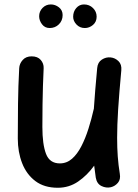

<svg xmlns="http://www.w3.org/2000/svg" viewBox="-20 -800 629 874"><path d="M532.2 -480Q522.5 -375.5 517.8 -302.2Q513.2 -229 513.2 -172.9Q513.2 -126.5 516.1 -87.4Q519 -48.3 525.4 -8.8Q529.8 16.6 516.8 32Q503.9 47.4 484.9 52.2Q463.4 57.1 442.1 46.9Q420.9 36.6 416 8.8Q411.6 -19 408.7 -45.9Q377 -2 335.7 26.4Q294.4 54.7 243.2 54.7Q181.2 54.7 140.9 24.2Q100.6 -6.3 80.8 -57.1Q61 -107.9 61 -169.4Q61 -247.1 62 -327.1Q63 -407.2 67.4 -489.3Q68.4 -510.3 83.3 -526.9Q98.1 -543.5 124 -543.5Q151.4 -543.5 165.5 -527.1Q179.7 -510.7 178.7 -489.3Q176.8 -448.2 175.5 -408.7Q174.3 -369.1 173.6 -324.5Q172.9 -279.8 172.9 -222.2Q172.9 -143.1 189.5 -99.6Q206.1 -56.2 252.4 -56.2Q283.7 -56.2 307.9 -77.4Q332 -98.6 350.3 -134.3Q368.7 -169.9 382.6 -213.9Q396.5 -257.8 406.7 -303.2L407.2 -304.7Q409.7 -344.7 413.6 -390.6Q417.5 -436.5 422.4 -490.2Q424.8 -516.6 443.8 -528.8Q462.9 -541 483.9 -538.6Q503.9 -536.6 519.3 -521.7Q534.7 -506.8 532.2 -480ZM419.9 -724.1Q419.9 -700.7 403.3 -686.5Q386.7 -672.4 366.2 -672.4Q343.3 -672.4 328.1 -688.5Q313 -704.6 313 -723.6Q313 -747.1 327.1 -763.4Q341.3 -779.8 362.3 -779.8Q386.7 -779.8 403.3 -763.4Q419.9 -747.1 419.9 -724.1ZM265.1 -731.4Q265.1 -706.1 248 -689.2Q231 -672.4 206.1 -672.4Q184.1 -672.4 171.1 -689.7Q158.2 -707 158.2 -726.1Q158.2 -748 173.6 -763.9Q189 -779.8 211.4 -779.8Q231.4 -779.8 248.3 -766.6Q265.1 -753.4 265.1 -731.4Z"/></svg>

Font: Mikhak-FD SemiBold
Style: Regular
Weight: 600
Designer: Amin Abedi
Version: Version 3.2